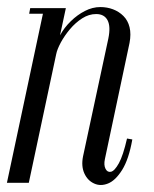

<svg xmlns="http://www.w3.org/2000/svg" viewBox="-43 -518 435 544"><path d="M-23.4 0 78.6 -479H39.6L42.6 -495H143.6L127.1 -418Q139 -439.8 157.5 -457.8Q176 -475.9 197.5 -486.9Q219 -498 241.4 -498Q260.4 -498 277.3 -491.6Q294.2 -485.2 306.8 -472.6Q319.4 -460 324.1 -440.8Q328.8 -421.5 324 -396.4L254.2 -67.2Q250.6 -50.2 256 -39.7Q261.4 -29.1 271.5 -31.4Q281.6 -33.6 293.7 -55.3Q305.8 -77 316.9 -125.5L331.9 -122.9Q322 -66.8 303.1 -36.6Q284.2 -6.5 263.1 1.9Q242 10.4 223.6 1.9Q205.1 -6.5 195.9 -26.9Q186.8 -47.2 192.2 -74.6L263.9 -408.5Q271 -442.8 261.8 -460.5Q252.5 -478.2 229.5 -478.2Q208.8 -478.2 189.8 -466Q170.8 -453.8 155.2 -435.3Q139.8 -416.9 129.3 -397.6Q118.9 -378.2 116.2 -364.4L38.6 0Z"/></svg>

Font: Emberly Black
Style: Italic
Weight: 900
Italic angle: -12°
Designer: Rajesh Rajput
Foundry: Rajesh Rajput
Version: Version 1.000